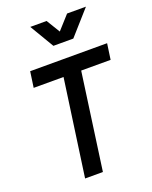

<svg xmlns="http://www.w3.org/2000/svg" viewBox="-180 -1100 947 1196"><g transform="rotate(-20 294.0 -502.0)"><path d="M171 0 261 -640H63L78 -745H588L573 -640H378L289 0ZM268 -844 173 -1004H281L336 -914L417 -1004H542L400 -844Z"/></g></svg>

Font: Plus Jakarta Sans SemiBold
Style: Italic
Weight: 600
Italic angle: -8°
Designer: Gumpita Rahayu
Foundry: Tokotype
Version: Version 2.071; ttfautohint (v1.8.4.7-5d5b);gftools[0.9.29]